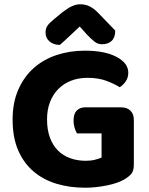

<svg xmlns="http://www.w3.org/2000/svg" viewBox="-20 -861 699 898"><path d="M606 -92Q606 -63 595 -49Q584 -35 560 -21Q546 -13 526 -6Q506 1 481.5 6Q457 11 430.5 14Q404 17 378 17Q306 17 244.5 -1.5Q183 -20 137 -59Q91 -98 65 -158Q39 -218 39 -302Q39 -381 65.5 -441.5Q92 -502 137.5 -542.5Q183 -583 244.5 -603.5Q306 -624 377 -624Q470 -624 525 -595Q580 -566 580 -521Q580 -498 568 -480.5Q556 -463 540 -453Q515 -469 477.5 -483Q440 -497 389 -497Q347 -497 312.5 -483.5Q278 -470 253 -445Q228 -420 214 -384Q200 -348 200 -303Q200 -254 213.5 -217.5Q227 -181 251 -157Q275 -133 308.5 -121Q342 -109 381 -109Q405 -109 424.5 -114Q444 -119 455 -124V-237H340Q334 -247 329 -263Q324 -279 324 -297Q324 -329 339 -344Q354 -359 378 -359H546Q574 -359 590 -343.5Q606 -328 606 -300ZM353 -737Q330 -716 306.5 -693.5Q283 -671 260 -651Q231 -651 212 -667Q193 -683 193 -708Q193 -728 202.5 -741.5Q212 -755 236 -774L271 -803Q297 -823 316.5 -832Q336 -841 355 -841Q379 -841 398.5 -831.5Q418 -822 438 -802L519 -718Q519 -686 502.5 -670Q486 -654 457 -654Q438 -654 423 -665.5Q408 -677 385 -701Z"/></svg>

Font: Baloo 2 Latin
Style: Bold
Weight: 400
Designer: Sarang Kulkarni and Ek Type
Foundry: Ek Type
Version: Version 1.001